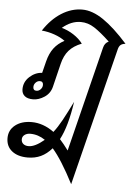

<svg xmlns="http://www.w3.org/2000/svg" viewBox="-137 -551 737 1045"><g transform="rotate(5 231.5 -28.0)"><path d="M520 -339Q502 -337 493.5 -329.5Q485 -322 481 -307L292 448Q226 320 175 262Q147 294 115 309Q83 324 43 324Q-11 324 -43 298.5Q-75 273 -75 228Q-75 184 -40.5 157Q-6 130 49 130Q112 130 171 173Q193 145 215.5 104Q238 63 269 0Q249 137 210 209Q231 232 257 267L400 -307Q406 -333 428 -343Q378 -390 342.5 -413Q307 -436 268 -436Q215 -436 167 -395Q201 -386 232.5 -365.5Q264 -345 283 -319Q239 -302 214 -273.5Q189 -245 178 -199L147 -72Q138 -35 107 -14.5Q76 6 45 6Q14 6 -1.5 -7.5Q-17 -21 -17 -44Q-17 -84 13.5 -112Q44 -140 82 -142L98 -206Q109 -250 131 -279Q153 -308 188 -326Q164 -344 129.5 -356Q95 -368 60 -371Q102 -435 156.5 -469.5Q211 -504 270 -504Q325 -504 386 -462.5Q447 -421 520 -339ZM92 -77Q92 -86 87.5 -91Q83 -96 74 -96Q61 -96 51 -85.5Q41 -75 41 -61Q41 -52 45.5 -47Q50 -42 59 -42Q72 -42 82 -52.5Q92 -63 92 -77ZM43 262Q78 262 128 220Q90 194 47 194Q28 194 15.5 203.5Q3 213 3 228Q3 244 14 253Q25 262 43 262Z"/></g></svg>

Font: Srisakdi
Style: Bold
Weight: 700
Designer: Cadson Demak Co.,Ltd.
Foundry: Cadson Demak Co.,Ltd.
Version: Version 1.000